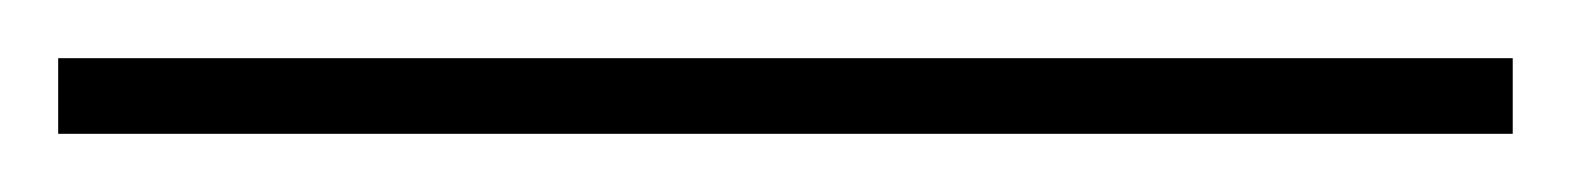

<svg xmlns="http://www.w3.org/2000/svg" viewBox="-20 -20 540 66"><path d="M0 0H500V26H0Z"/></svg>

Font: Montserrat Alternates ExLight
Style: Regular
Weight: 275
Designer: Julieta Ulanovsky
Foundry: Julieta Ulanovsky
Version: Version 7.200